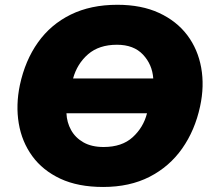

<svg xmlns="http://www.w3.org/2000/svg" viewBox="-20 -748 852 783"><path d="M400.5 14.5Q298.5 14.5 226.2 -19.2Q154 -53 111.5 -111.5Q69 -170 56.5 -244.8Q44 -319.5 61 -401Q82.5 -501.5 134.8 -575Q187 -648.5 268.5 -688.5Q350 -728.5 458.5 -728.5Q557 -728.5 628.8 -695.2Q700.5 -662 743.8 -604.5Q787 -547 800.5 -472Q814 -397 796 -314Q775 -216.5 723 -142.5Q671 -68.5 590 -27Q509 14.5 400.5 14.5ZM457 -565.5Q384 -565.5 339.2 -526.8Q294.5 -488 278 -428H605Q601 -485 563.2 -525.2Q525.5 -565.5 457 -565.5ZM402.5 -148.5Q477.5 -148.5 521.2 -188.5Q565 -228.5 579.5 -286H251Q252.5 -249 269.8 -217.8Q287 -186.5 320.2 -167.5Q353.5 -148.5 402.5 -148.5Z"/></svg>

Font: Commissioner ExtraBold
Style: Italic
Weight: 800
Italic angle: -12°
Designer: Kostas Bartsokas
Foundry: Kostas Bartsokas
Version: Version 1.000; ttfautohint (v1.8.3)